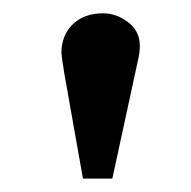

<svg xmlns="http://www.w3.org/2000/svg" viewBox="-20 -807 286 287"><path d="M104 -540 76.2 -696.8Q71.8 -724.1 71.8 -728Q71.8 -753.9 88.6 -770.5Q105.5 -787.1 133.8 -787.1Q154.3 -787.1 171.6 -773.7Q189 -760.3 189 -738.8Q189 -727.5 186 -715.8L147.9 -540Z"/></svg>

Font: Literata Book
Style: Bold
Weight: 700
Designer: Latin by Veronika Burian and Jose Scaglione. Greek by Irene Vlachou. Cyrillic by Vera Evstafieva
Foundry: TypeTogether
Version: Version 2.003;PS 002.003;hotconv 1.0.88;makeotf.lib2.5.64775